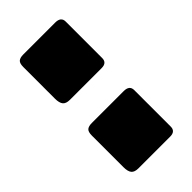

<svg xmlns="http://www.w3.org/2000/svg" viewBox="-22 -878 402 402"><g transform="rotate(45 179.5 -677.0)"><path d="M146.2 -726.3V-632.5Q146.2 -621.2 140.7 -616.6Q135.1 -611.9 122.1 -611.9H28.8Q17.6 -611.9 13.8 -616.4Q10 -620.9 10 -630.5V-724.9Q10 -742 24 -742H132.2Q146.2 -742 146.2 -726.3ZM349.1 -726.3V-632.5Q349.1 -621.2 343.6 -616.6Q338 -611.9 325 -611.9H231.8Q220.5 -611.9 216.7 -616.4Q212.9 -620.9 212.9 -630.5V-724.9Q212.9 -742 226.9 -742H335.1Q349.1 -742 349.1 -726.3Z"/></g></svg>

Font: Libre Franklin Thin
Style: Regular
Weight: 100
Designer: Pablo Impallari, Rodrigo Fuenzalida, Nhung Nguyen
Foundry: Impallari Type
Version: Version 3.000